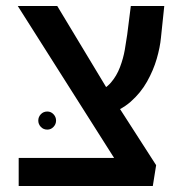

<svg xmlns="http://www.w3.org/2000/svg" viewBox="-20 -617 608 637"><path d="M415 -4 39 -597H170L343 -310L498 -69ZM42 0V-93H462L498 -69L487 0ZM331 -236 299 -311Q329 -321 348 -343Q367 -365 378 -394Q389 -423 394 -451.5Q399 -480 402 -502L414 -597H525L514 -492Q511 -460 500 -422Q489 -384 468 -346.5Q447 -309 413.5 -279.5Q380 -250 331 -236ZM137 -187Q124 -187 115.5 -196Q107 -205 107 -217Q107 -229 115.5 -238Q124 -247 137 -247Q149 -247 157.5 -238Q166 -229 166 -217Q166 -205 157.5 -196Q149 -187 137 -187Z"/></svg>

Font: Noto Sans Hebrew Thin Medium
Style: Regular
Weight: 500
Version: Version 3.001